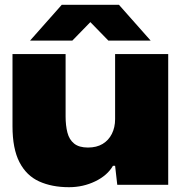

<svg xmlns="http://www.w3.org/2000/svg" viewBox="-20 -769 763 799"><path d="M267 10Q196 10 143 -14Q90 -38 61 -94Q32 -150 32 -244V-544H253V-284Q253 -247 260.5 -217.5Q268 -188 288.5 -171.5Q309 -155 346 -155Q382 -155 407 -170Q432 -185 445.5 -212Q459 -239 459 -273V-544H680V0H468L459 -79H450Q427 -39 376.5 -14.5Q326 10 267 10ZM105 -600 237 -749H475L607 -600H431L356 -677L281 -600Z"/></svg>

Font: Mona Sans Expanded Black
Style: Regular
Weight: 900
Width: 7
Designer: Deni Anggara
Foundry: GitHub
Version: Version 2.000